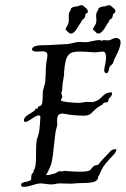

<svg xmlns="http://www.w3.org/2000/svg" viewBox="-20 -698 483 737"><path d="M422 -125C407 -125 403 -116 397 -110L372 -84C366 -78 362 -70 357 -66C354 -63 347 -65 343 -62C336 -59 328 -47 325 -44C313 -39 299 -39 285 -39C256 -39 234 -42 227 -42C223 -42 223 -40 219 -40C215 -40 211 -41 209 -41C204 -41 193 -33 193 -33C177 -29 170 -26 162 -26C160 -26 159 -26 157 -26C174 -58 178 -65 183 -103C188 -151 191 -169 193 -190C194 -198 200 -215 200 -222C200 -225 199 -229 199 -234C199 -249 202 -262 218 -262C230 -262 249 -256 263 -256C275 -255 290 -254 302 -254C331 -254 330 -267 354 -285C359 -289 366 -292 372 -296C375 -298 376 -302 379 -303C383 -306 391 -304 394 -307C396 -309 396 -316 397 -318C402 -324 410 -331 410 -338C410 -340 410 -342 408 -344C369 -341 376 -316 339 -307C337 -306 336 -306 334 -306C330 -306 323 -307 316 -307C303 -307 293 -303 284 -303C264 -303 214 -307 214 -313C214 -318 219 -324 219 -325C219 -333 215 -340 215 -343C215 -343 219 -348 219 -354V-361C220 -384 226 -405 226 -414V-420C231 -493 246 -500 288 -500C310 -500 334 -497 347 -497C352 -497 367 -500 375 -500C385 -500 387 -487 387 -476C387 -457 380 -441 380 -428C380 -422 383 -417 389 -417C398 -417 398 -437 401 -442C403 -446 409 -449 412 -453C415 -458 417 -465 419 -471C426 -484 443 -516 443 -535C443 -545 438 -552 425 -552C411 -552 407 -543 395 -543C390 -543 385 -544 380 -544C370 -544 374 -541 371 -541C367 -541 371 -544 362 -544C340 -544 326 -536 306 -536C299 -536 292 -537 286 -537C270 -537 256 -531 241 -529C216 -527 191 -527 167 -525C144 -523 108 -529 102 -508C106 -501 112 -500 120 -500C127 -500 135 -501 143 -501C151 -501 162 -499 162 -486C162 -477 158 -463 157 -449C155 -432 156 -400 153 -380C152 -369 144 -358 144 -336C144 -291 139 -293 128 -289C125 -288 125 -281 123 -281C121 -281 119 -281 118 -281C115 -281 116 -277 113 -274C99 -262 72 -253 72 -237C72 -234 72 -230 77 -230C91 -230 114 -255 128 -255C131 -255 135 -254 135 -250C135 -241 132 -203 131 -197C129 -182 122 -168 120 -154C116 -119 123 -57 109 -44C109 -44 109 -44 109 -43C109 -42 109 -40 109 -39C109 -35 103 -32 102 -30C100 -24 100 -21 100 -18V-13C100 4 61 -4 61 11C61 20 68 19 73 19C94 19 110 8 135 6C148 6 162 10 179 10C187 10 197 6 209 6C222 6 237 7 250 7C256 7 261 7 266 6C305 2 355 11 357 -19C357 -23 360 -24 361 -26C373 -56 378 -62 401 -88C411 -100 425 -109 427 -125ZM316 -649C317 -651 317 -653 317 -655C317 -664 306 -669 305 -671C301 -674 300 -678 293 -678C286 -678 280 -674 280 -674C274 -673 262 -674 254 -667C251 -664 252 -658 247 -652C244 -648 244 -643 244 -639C244 -633 244 -627 244 -620C244 -600 232 -595 232 -585C232 -584 232 -583 232 -583C236 -583 243 -569 252 -569C270 -569 283 -605 291 -612C294 -615 292 -616 294 -619C297 -623 303 -627 305 -630C308 -635 306 -640 309 -645C309 -646 315 -647 316 -649ZM421 -649C422 -651 423 -653 423 -655C423 -664 412 -669 411 -671C406 -674 406 -678 399 -678C391 -678 385 -674 385 -674C379 -673 368 -674 360 -667C356 -664 357 -658 352 -652C350 -648 349 -643 349 -639C349 -633 350 -627 350 -620C350 -600 337 -595 337 -585C337 -584 338 -583 338 -583C342 -583 349 -569 357 -569C375 -569 389 -605 396 -612C399 -615 397 -616 399 -619C402 -623 409 -627 411 -630C413 -635 412 -640 415 -645C415 -646 420 -647 421 -649Z"/></svg>

Font: Jim Nightshade
Style: Regular
Weight: 400
Designer: Astigmatic (AOETI)
Foundry: Astigmatic (AOETI)
Version: Version 1.000